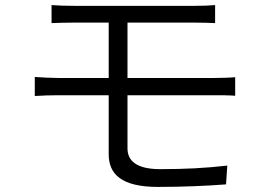

<svg xmlns="http://www.w3.org/2000/svg" viewBox="-20 -725 1040 756"><path d="M117 -422V-347C144 -349 183 -350 208 -350H408V-118C408 -40 457 11 602 11C698 11 791 7 870 1L875 -73C788 -63 707 -59 611 -59C517 -59 482 -92 482 -141V-350H827C849 -350 884 -350 906 -348V-421C884 -419 846 -418 825 -418H482V-636H746C781 -636 803 -635 827 -634V-705C805 -703 779 -702 746 -702C675 -702 340 -702 272 -702C238 -702 209 -703 183 -705V-634C209 -635 238 -636 272 -636H408V-418H208C182 -418 144 -420 117 -422Z"/></svg>

Font: ChiuKong Gothic CL Normal
Style: Regular
Weight: 350
Designer: Ryoko NISHIZUKA 西塚涼子 (kana, bopomofo & ideographs); Paul D. Hunt (Latin, Greek & Cyrillic); Sandoll Communications 산돌커뮤니
Foundry: Adobe
Version: Version 1.300